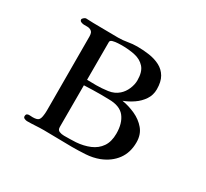

<svg xmlns="http://www.w3.org/2000/svg" viewBox="-149 -978 1297 1207"><g transform="rotate(30 500.0 -374.5)"><path d="M690 -211Q690 -286 655.5 -330Q621 -374 541 -374Q528 -374 514.5 -374.5Q501 -375 487 -375Q424 -375 361 -372V-70Q361 -48 376.5 -41.5Q392 -35 411 -35Q433 -35 454.5 -35.5Q476 -36 497 -37Q551 -41 595 -59.5Q639 -78 664.5 -115Q690 -152 690 -211ZM637 -567Q637 -629 609.5 -659.5Q582 -690 538 -699.5Q494 -709 442 -709Q434 -709 414.5 -708Q395 -707 378 -702.5Q361 -698 361 -686V-412Q378 -412 395 -411.5Q412 -411 428 -411Q467 -411 511 -417Q555 -423 585 -450Q609 -471 623 -503.5Q637 -536 637 -567ZM827 -226Q827 -152 789 -100.5Q751 -49 683 -22Q638 -5 587.5 -2Q537 1 489 1Q438 1 387.5 -0.5Q337 -2 286 -2Q255 -2 225 0Q195 2 164 2Q156 2 145.5 -2.5Q135 -7 135 -17Q135 -31 143 -35Q151 -39 162 -38Q173 -37 182 -37Q212 -37 223 -47Q234 -57 237 -87Q239 -103 239 -119.5Q239 -136 239 -152Q239 -278 238.5 -403.5Q238 -529 238 -655Q238 -668 234.5 -679Q231 -690 218 -697Q208 -702 195 -702Q182 -702 171 -702Q162 -702 150.5 -706.5Q139 -711 139 -722Q139 -728 148 -735.5Q157 -743 163 -743Q176 -743 189 -742Q202 -741 215 -741Q261 -741 306 -740Q351 -739 397 -739Q431 -739 464 -745Q497 -751 531 -751Q576 -751 619 -744.5Q662 -738 696.5 -720Q731 -702 751 -668Q771 -634 771 -579Q771 -537 748.5 -503.5Q726 -470 691.5 -446.5Q657 -423 620 -409Q669 -401 716.5 -379.5Q764 -358 795.5 -320.5Q827 -283 827 -226Z"/></g></svg>

Font: Kaisei Opti
Style: Bold
Weight: 700
Designer: Font-Kai, 金井和夫
Foundry: KAZUO KANAI
Version: Version 5.003